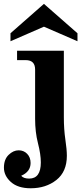

<svg xmlns="http://www.w3.org/2000/svg" viewBox="-35 -752 422 998"><path d="M124.5 226.6Q58.1 226.6 21.7 194.1Q-14.6 161.6 -14.6 119.6Q-14.6 76.7 9.8 53Q34.2 29.3 62 29.3Q88.4 29.3 106.2 47.6Q124 65.9 124 95.2Q124 140.6 75.2 161.6Q87.4 176.3 116.7 176.3Q177.2 176.3 177.2 92.3Q177.2 50.3 162.4 -7.3Q147.5 -64.9 147.5 -134.8V-390.6Q147.5 -439.5 98.6 -439.5H53.7V-488.3H296.9V-142.1Q296.9 -79.6 304.7 -27.1Q312.5 25.4 312.5 57.6Q312.5 140.6 258.1 183.6Q203.6 226.6 124.5 226.6ZM367.7 -537.6 193.4 -613.3 19.5 -537.6V-579.1L193.4 -731.9L367.7 -579.1Z"/></svg>

Font: Munson
Style: Bold
Weight: 700
Designer: Paul James MIller
Foundry: High-Logic / Made with FontCreator
Version: Version 2.10;May 5, 2019;FontCreator 11.5.0.2430 64-bit